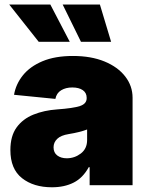

<svg xmlns="http://www.w3.org/2000/svg" viewBox="-20 -792 637 821"><path d="M202.1 8.8Q123.5 8.8 74 -30.3Q24.4 -69.3 24.4 -150.4Q24.4 -210.4 51 -247.1Q77.6 -283.7 123 -302Q168.5 -320.3 224.6 -324.2Q293 -329.1 321.8 -338.6Q350.6 -348.1 350.6 -372.1V-374Q350.6 -395 334 -406.5Q317.4 -418 289.1 -418Q261.2 -418 241.5 -406Q221.7 -394 216.8 -369.1L40 -386.7Q47.9 -432.6 78.1 -470.2Q108.4 -507.8 161.9 -530.3Q215.3 -552.7 292 -552.7Q369.6 -552.7 427 -529.1Q484.4 -505.4 515.6 -464.8Q546.9 -424.3 546.9 -374V0H363.3V-77.1H359.4Q334.5 -31.2 294.9 -11.2Q255.4 8.8 202.1 8.8ZM265.6 -115.2Q298.8 -115.2 325.7 -135.7Q352.5 -156.2 352.5 -193.4V-238.3Q322.3 -226.6 274.4 -218.8Q240.2 -213.4 224.6 -198.2Q209 -183.1 209 -162.1Q209 -139.2 224.9 -127.2Q240.7 -115.2 265.6 -115.2ZM145.5 -613.3 19.5 -772.5H195.3L278.3 -613.3ZM326.2 -613.3 248 -772.5H407.2L455.1 -613.3Z"/></svg>

Font: Inter Black
Style: Regular
Weight: 900
Designer: Rasmus Andersson
Foundry: rsms
Version: Version 4.000;git-a52131595